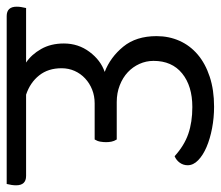

<svg xmlns="http://www.w3.org/2000/svg" viewBox="-91 -587 660 574"><g transform="rotate(-90 239.0 -300.0)"><path d="M339 -552Q363 -536 379.5 -507Q396 -478 396 -439Q396 -396 371 -362.5Q346 -329 311 -317Q355 -300 386.5 -261.5Q418 -223 418 -162Q418 -125 404 -93.5Q390 -62 363 -39Q336 -16 296.5 -3Q257 10 207 10Q174 10 142.5 4Q111 -2 86.5 -12.5Q62 -23 47 -37.5Q32 -52 32 -69Q32 -82 39.5 -92.5Q47 -103 59 -108Q91 -79 126 -67Q161 -55 206 -55Q269 -55 306.5 -85.5Q344 -116 344 -171Q344 -193 335 -213Q326 -233 310 -248Q294 -263 271 -272Q248 -281 221 -281H109Q104 -289 102.5 -297Q101 -305 101 -313Q101 -321 102.5 -330Q104 -339 109 -347H217Q239 -347 258 -354.5Q277 -362 291.5 -375.5Q306 -389 314 -407Q322 -425 322 -446Q322 -486 300.5 -513Q279 -540 243 -552H0Q-28 -552 -28 -582Q-28 -588 -27 -595Q-26 -602 -24 -610H478Q506 -610 506 -580Q506 -574 505 -567Q504 -560 502 -552Z"/></g></svg>

Font: Baloo 2
Style: Regular
Weight: 400
Designer: Sarang Kulkarni and Ek Type
Foundry: Ek Type
Version: Version 1.640;hotconv 1.0.111;makeotfexe 2.5.65597; ttfautoh